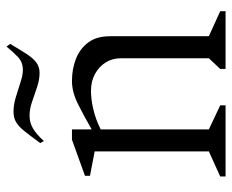

<svg xmlns="http://www.w3.org/2000/svg" viewBox="-80 -616 696 575"><g transform="rotate(-90 267.5 -328.0)"><path d="M27 0V-16L102 -50V-392L29 -406V-421L137 -460H168V-401Q208 -424 244 -442Q280 -460 313 -460Q349 -460 379.5 -448Q410 -436 428.5 -411Q447 -386 447 -346V-50L522 -16V0H349V-16L381 -50V-314Q381 -339 368.5 -359Q356 -379 334 -391Q312 -403 284 -403Q258 -403 228 -396Q198 -389 168 -374V-50L240 -16V0ZM133 -544 127 -555Q149 -585 163 -602.5Q177 -620 190 -627.5Q203 -635 221 -635Q242 -635 265 -628Q288 -621 309.5 -614Q331 -607 346 -607Q369 -607 384.5 -621.5Q400 -636 416 -656L424 -645Q407 -616 394 -596Q381 -576 368 -566.5Q355 -557 337 -557Q317 -557 294.5 -564.5Q272 -572 250.5 -579.5Q229 -587 209 -587Q188 -587 170.5 -576.5Q153 -566 133 -544Z"/></g></svg>

Font: Ancizar Serif Light
Style: Regular
Weight: 300
Designer: Cesar Puertas, Viviana Monsalve, Julian Moncada, Julian Prieto, Jose Castro, Felipe Aragon, Mariel Hernandez, Sara Alarc
Version: Version 8.100